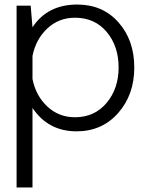

<svg xmlns="http://www.w3.org/2000/svg" viewBox="-20 -575 628 845"><path d="M320 -555Q432 -555 501.5 -476.5Q571 -398 571 -278Q571 -158 500 -77.5Q429 3 317 3Q192 3 123 -100V250H53V-550H115L123 -455Q189 -555 320 -555ZM310 -59Q396 -59 449 -122Q502 -185 502 -278Q502 -372 449.5 -434.5Q397 -497 310 -497Q239 -497 188.5 -450Q138 -403 123 -329V-227Q138 -153 188.5 -106Q239 -59 310 -59Z"/></svg>

Font: Oakes Grotesk Light
Style: Regular
Weight: 300
Designer: Samuel Oakes
Foundry: Samuel Oakes
Version: Version 1.000;PS 001.000;hotconv 1.0.88;makeotf.lib2.5.64775